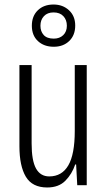

<svg xmlns="http://www.w3.org/2000/svg" viewBox="-20 -820 472 850"><path d="M364 -532V0H322L317 -92H313Q299 -50 269.5 -20Q240 10 189 10Q123 10 94.5 -37.5Q66 -85 66 -173V-532H120V-185Q120 -109 139.5 -74Q159 -39 198 -39Q254 -39 282.5 -88Q311 -137 311 -240V-532ZM218 -613Q175 -613 148 -638Q121 -663 121 -706Q121 -749 147.5 -774.5Q174 -800 217 -800Q258 -800 285.5 -774.5Q313 -749 313 -707Q313 -664 286.5 -638.5Q260 -613 218 -613ZM218 -649Q244 -649 260 -664.5Q276 -680 276 -706Q276 -732 260.5 -748.5Q245 -765 217 -765Q190 -765 174.5 -748.5Q159 -732 159 -706Q159 -681 173.5 -665Q188 -649 218 -649Z"/></svg>

Font: Noto Sans Malayalam ExtraCondensed Light
Style: Regular
Weight: 300
Width: 2
Designer: Jelle Bosma - Monotype Design Team
Foundry: Monotype Imaging Inc.
Version: Version 2.104; ttfautohint (v1.8.4.7-5d5b)